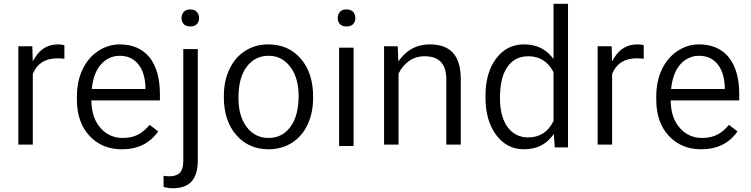

<svg xmlns="http://www.w3.org/2000/svg" viewBox="-20 -770 3925 1003"><path d="M316.4 -533.7C308.1 -536.6 297.4 -538.1 283.7 -538.1C231.9 -538.1 191.9 -515.6 164.1 -470.7L150.9 -450.2L150.4 -474.6L148.9 -528.3H75.7V-14.6H151.4V-382.3V-383.8L151.9 -385.3C174.3 -438.5 216.8 -465.3 279.3 -465.3C292.5 -465.3 304.7 -464.4 316.4 -462.9Z M806.2 -83.5 761.7 -117.7C745.6 -98.1 727.5 -82 706.5 -69.8C683.1 -56.2 654.8 -49.3 621.6 -49.3C574.2 -49.3 535.6 -66.9 504.9 -101.6C474.6 -136.2 459 -181.6 457.5 -237.8V-245.6H464.8H815.4V-276.9C815.4 -361.3 796.9 -426.3 760.3 -471.2C723.6 -515.6 671.9 -538.1 605.5 -538.1C564.9 -538.1 527.3 -526.4 492.7 -503.4C458 -480.5 430.7 -448.2 411.1 -407.2C401.4 -386.2 394 -364.3 389.2 -340.8C384.3 -317.4 381.8 -292.5 381.8 -266.1V-249C381.8 -170.4 403.8 -107.4 447.3 -60.5C490.7 -13.7 546.9 9.8 616.7 9.8C700.2 9.8 763.2 -21.5 806.2 -83.5ZM700.7 -436.5C712.4 -422.4 721.7 -405.8 728 -386.7C734.4 -367.2 738.3 -345.2 739.7 -320.3V-319.8V-313V-305.2H732.4H467.8H459.5L460.4 -314C466.8 -365.2 482.4 -405.8 508.3 -434.6C517.1 -444.3 526.4 -452.6 536.6 -459C546.9 -465.3 557.6 -470.2 569.3 -473.6C580.6 -477.1 592.8 -478.5 605.5 -478.5C645.5 -478.5 677.2 -464.4 700.7 -436.5Z M937.5 -513.7V70.3C937.5 99.1 931.6 120.1 919.4 132.3C913.6 138.7 906.2 143.1 897.5 146C888.7 149.4 878.9 150.9 868.2 150.9C855 150.9 843.8 149.9 834.5 148.4V206.5C849.6 210.9 865.2 213.4 882.3 213.4C926.8 213.4 959.5 201.7 981 177.7C1002.4 153.8 1013.2 117.7 1013.2 68.4V-513.7ZM931.2 -658.2C933.1 -652.8 936 -648.4 939.5 -644C942.9 -640.1 947.8 -637.2 953.6 -635.3C959 -632.8 965.8 -631.8 973.6 -631.8C988.8 -631.8 1000.5 -635.7 1008.3 -644C1016.1 -652.3 1020 -663.1 1020 -675.8C1020 -688.5 1016.1 -699.2 1008.3 -708C1000.5 -716.3 988.8 -720.7 973.6 -720.7C958.5 -720.7 947.3 -716.3 939.9 -708C937.5 -704.6 935.1 -701.7 933.6 -698.2C931.6 -694.8 930.2 -691.4 929.7 -688C928.7 -684.1 928.2 -680.2 928.2 -675.8C928.2 -669.4 929.2 -663.6 931.2 -658.2Z M1149.4 -262.7C1149.4 -180.2 1170.9 -114.3 1214.4 -64.5C1257.3 -15.1 1313.5 9.8 1382.8 9.8C1429.2 9.8 1469.7 -1.5 1505.4 -24.4C1540.5 -46.9 1567.9 -78.6 1586.9 -119.1C1606 -160.2 1615.7 -206.5 1615.7 -258.3V-264.6C1615.7 -347.7 1594.2 -414.1 1550.8 -463.9C1529.3 -488.8 1504.4 -507.3 1476.6 -519.5C1448.7 -531.7 1417 -538.1 1381.8 -538.1C1336.4 -538.1 1296.4 -526.9 1261.2 -504.4C1243.7 -493.2 1228 -480 1214.4 -464.4C1200.7 -448.2 1189 -430.2 1179.2 -409.7C1168.9 -388.7 1161.6 -366.7 1156.7 -343.3C1151.9 -319.8 1149.4 -294.9 1149.4 -269ZM1268.1 -420.4C1296.9 -459 1335 -478.5 1381.8 -478.5C1397.9 -478.5 1412.6 -476.6 1426.8 -472.2C1440.4 -467.8 1453.1 -460.9 1465.3 -452.1C1477.1 -443.4 1487.8 -432.6 1497.1 -419.4C1504.4 -410.2 1510.7 -399.9 1516.1 -388.7C1521.5 -377.4 1525.9 -365.2 1529.3 -353C1532.7 -340.3 1535.6 -327.1 1537.6 -313C1539.1 -298.8 1540 -284.2 1540 -269C1540 -200.2 1525.9 -147 1498 -108.4C1469.2 -68.8 1431.2 -49.3 1382.8 -49.3C1358.9 -49.3 1337.4 -54.2 1318.4 -64C1298.8 -73.7 1282.2 -88.4 1268.1 -107.4C1239.7 -145.5 1225.6 -195.8 1225.6 -258.3C1225.6 -328.1 1239.7 -382.3 1268.1 -420.4Z M1827.1 -521H1751.5V-7.3H1827.1ZM1747.1 -658.2C1749 -652.8 1752 -648.4 1755.9 -644C1759.3 -640.1 1764.2 -637.2 1770 -635.3C1775.4 -632.8 1782.2 -631.8 1790 -631.8C1805.2 -631.8 1816.9 -635.7 1824.7 -644C1832.5 -652.3 1836.4 -663.1 1836.4 -675.8C1836.4 -688.5 1832.5 -699.2 1824.7 -708C1816.9 -716.3 1805.2 -720.7 1790 -720.7C1782.2 -720.7 1775.4 -719.7 1770 -717.8C1764.2 -715.3 1759.3 -712.4 1755.9 -708C1753.9 -705.6 1752.4 -703.6 1751 -701.2C1749.5 -698.7 1748 -696.3 1747.1 -693.8C1746.1 -690.9 1745.6 -688 1745.1 -685.1C1744.6 -682.1 1744.1 -679.2 1744.1 -675.8C1744.1 -669.4 1745.1 -663.6 1747.1 -658.2Z M1986.3 -528.3V-14.6H2062V-383.8V-385.3L2063 -387.2C2075.7 -413.6 2093.8 -435.1 2116.7 -451.2C2140.1 -467.8 2167.5 -476.1 2198.2 -476.1C2236.3 -476.1 2264.6 -466.3 2283.2 -446.3C2301.8 -426.8 2311 -397 2311.5 -356.9V-14.6H2387.2V-356.4C2386.7 -418 2373.5 -463.9 2346.7 -493.7C2319.8 -523.4 2279.8 -538.1 2225.6 -538.1C2162.6 -538.1 2111.8 -513.7 2073.2 -464.8L2061 -449.2L2060.1 -468.8L2057.6 -528.3Z M2516.1 -261.7C2516.1 -180.2 2534.7 -114.7 2572.3 -64.5C2609.4 -15.1 2657.2 9.8 2716.3 9.8C2778.3 9.8 2826.7 -11.7 2861.3 -55.2L2873 -69.8L2874.5 -51.3L2878.4 0H2947.3V-750H2871.6V-481.9V-461.9L2858.9 -477.1C2824.2 -517.6 2776.9 -538.1 2717.3 -538.1C2657.2 -538.1 2608.9 -513.7 2572.3 -464.8C2534.7 -415.5 2516.1 -350.1 2516.1 -268.6ZM2630.4 -419.9C2656.2 -457.5 2692.9 -476.1 2739.7 -476.1C2798.8 -476.1 2842.3 -448.7 2870.6 -394.5L2871.6 -393.1V-391.1V-139.6V-137.7L2870.6 -136.2C2842.8 -80.1 2798.8 -52.2 2738.8 -52.2C2723.6 -52.2 2709.5 -54.2 2696.3 -58.6C2683.1 -62.5 2670.9 -68.8 2660.2 -77.1C2648.9 -85.4 2639.2 -95.7 2630.4 -107.9C2604.5 -144.5 2591.8 -194.3 2591.8 -258.3C2591.8 -329.1 2604.5 -383.3 2630.4 -419.9Z M3342.8 -533.7C3334.5 -536.6 3323.7 -538.1 3310.1 -538.1C3258.3 -538.1 3218.3 -515.6 3190.4 -470.7L3177.2 -450.2L3176.8 -474.6L3175.3 -528.3H3102.1V-14.6H3177.7V-382.3V-383.8L3178.2 -385.3C3200.7 -438.5 3243.2 -465.3 3305.7 -465.3C3318.8 -465.3 3331.1 -464.4 3342.8 -462.9Z M3832.5 -83.5 3788.1 -117.7C3772 -98.1 3753.9 -82 3732.9 -69.8C3709.5 -56.2 3681.2 -49.3 3647.9 -49.3C3600.6 -49.3 3562 -66.9 3531.2 -101.6C3501 -136.2 3485.4 -181.6 3483.9 -237.8V-245.6H3491.2H3841.8V-276.9C3841.8 -361.3 3823.2 -426.3 3786.6 -471.2C3750 -515.6 3698.2 -538.1 3631.8 -538.1C3591.3 -538.1 3553.7 -526.4 3519 -503.4C3484.4 -480.5 3457 -448.2 3437.5 -407.2C3427.7 -386.2 3420.4 -364.3 3415.5 -340.8C3410.6 -317.4 3408.2 -292.5 3408.2 -266.1V-249C3408.2 -170.4 3430.2 -107.4 3473.6 -60.5C3517.1 -13.7 3573.2 9.8 3643.1 9.8C3726.6 9.8 3789.6 -21.5 3832.5 -83.5ZM3727.1 -436.5C3738.8 -422.4 3748 -405.8 3754.4 -386.7C3760.7 -367.2 3764.6 -345.2 3766.1 -320.3V-319.8V-313V-305.2H3758.8H3494.1H3485.8L3486.8 -314C3493.2 -365.2 3508.8 -405.8 3534.7 -434.6C3543.5 -444.3 3552.7 -452.6 3563 -459C3573.2 -465.3 3584 -470.2 3595.7 -473.6C3606.9 -477.1 3619.1 -478.5 3631.8 -478.5C3671.9 -478.5 3703.6 -464.4 3727.1 -436.5Z"/></svg>

Font: Shabnam FD Light
Style: Regular
Weight: 300
Foundry: DejaVu fonts team - Redesigned by Saber Rastikerdar - Based on Vazir font
Version: Version 5.00;October 20, 2019;FontCreator 12.0.0.2547 64-bit